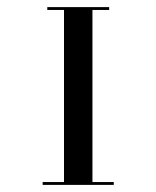

<svg xmlns="http://www.w3.org/2000/svg" viewBox="-20 -520 439 540"><path d="M287 -492H240V-8H300V0H100V-8H160V-492H113V-500H287Z"/></svg>

Font: Italiana
Style: Regular
Weight: 400
Designer: Santiago Orozco
Foundry: Santiago Orozco
Version: Version 001.001